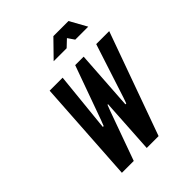

<svg xmlns="http://www.w3.org/2000/svg" viewBox="-204 -845 962 962"><g transform="rotate(-45 277.0 -363.5)"><path d="M97 0H181L275 -261L287 -292H291L289 -261L273 0H357L554 -547H462L369 -261L358 -230H352L354 -261L373 -547H313L210 -261L198 -230H192L195 -261L224 -547H132ZM250.5 -637H342.5L379.5 -672L403.5 -637H495.5L445.5 -727H338.5Z"/></g></svg>

Font: League Gothic
Style: Italic
Weight: 400
Designer: The League of Moveable Type
Version: Version 1.600; ttfautohint (v1.8.3)